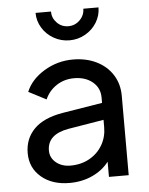

<svg xmlns="http://www.w3.org/2000/svg" viewBox="-55 -824 685 881"><g transform="rotate(-5 287.5 -383.5)"><path d="M50 -141Q50 -207 93.5 -251.5Q137 -296 226 -311L410 -341V-366Q410 -410 377 -437.5Q344 -465 292 -465Q246 -465 210.5 -441.5Q175 -418 158 -379L77 -421Q100 -477 161 -514Q222 -551 294 -551Q355 -551 402.5 -527.5Q450 -504 476.5 -462Q503 -420 503 -366V0H412V-70Q383 -32 335.5 -10Q288 12 230 12Q150 12 100 -30.5Q50 -73 50 -141ZM241 -67Q290 -67 328.5 -88.5Q367 -110 388.5 -147Q410 -184 410 -229V-263L247 -236Q148 -219 148 -144Q148 -111 174.5 -89Q201 -67 241 -67ZM142 -779H213Q213 -749 234.5 -727Q256 -705 287 -705Q318 -705 340 -727Q362 -749 362 -779H432Q432 -742 412.5 -710Q393 -678 359.5 -659Q326 -640 287 -640Q248 -640 214.5 -659Q181 -678 161.5 -710Q142 -742 142 -779Z"/></g></svg>

Font: Eudoxus Sans Medium
Style: Regular
Weight: 500
Designer: Stijn de Vries
Foundry: tokotype
Version: Version 2.005